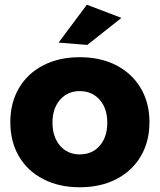

<svg xmlns="http://www.w3.org/2000/svg" viewBox="-20 -790 678 816"><path d="M23.9 0ZM615.2 -271Q615.2 -188 578.1 -125.5Q541 -63 474.1 -28.6Q407.2 5.9 318.8 5.9Q231 5.9 164.1 -28.6Q97.2 -63 60.5 -125.5Q23.9 -188 23.9 -271Q23.9 -353 60.5 -415.5Q97.2 -478 164.1 -512.5Q231 -546.9 318.8 -546.9Q407.2 -546.9 474.1 -512.5Q541 -478 578.1 -415.5Q615.2 -353 615.2 -271ZM203.1 -269Q203.1 -208 235.1 -170.9Q267.1 -133.8 318.8 -133.8Q372.1 -133.8 404.1 -170.9Q436 -208 436 -269Q436 -329.1 403.6 -366Q371.1 -402.8 318.8 -402.8Q267.1 -402.8 235.1 -366Q203.1 -329.1 203.1 -269ZM349.1 -770 496.1 -713.9 351.1 -599.1 229 -608.9Z"/></svg>

Font: Argentum Sans
Style: Bold
Weight: 700
Designer: Julieta Ulanovsky (Modified by Cristiano Sobral)
Foundry: Julieta Ulanovsky
Version: Version 1.000; ttfautohint (v1.5.65-e2d9)